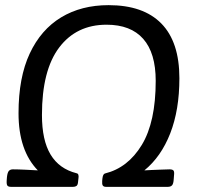

<svg xmlns="http://www.w3.org/2000/svg" viewBox="-20 -726 771 746"><path d="M23 0Q13 0 9 -4.5Q5 -9 6 -25L7 -38Q9 -56 14.5 -62Q20 -68 30 -68Q50 -68 80.5 -66.5Q111 -65 127 -64Q52 -141 52 -286Q52 -425 95.5 -518Q139 -611 217.5 -658.5Q296 -706 402 -706Q537 -706 607 -634.5Q677 -563 677 -422Q677 -299 641.5 -208Q606 -117 541 -64Q550 -65 569 -65.5Q588 -66 607.5 -67Q627 -68 639 -68Q650 -68 654 -63.5Q658 -59 656 -43L655 -30Q654 -12 648.5 -6Q643 0 632 0H392Q383 0 379.5 -5Q376 -10 377 -23L378 -33Q380 -50 388 -52Q477 -74 531 -163Q585 -252 585 -412Q585 -520 536.5 -575Q488 -630 394 -630Q277 -630 210 -541.5Q143 -453 143 -279Q143 -181 176.5 -125.5Q210 -70 277 -53Q283 -52 284.5 -46.5Q286 -41 285 -35L283 -17Q282 -7 277 -3.5Q272 0 264 0Z"/></svg>

Font: Asap
Style: Italic
Weight: 400
Italic angle: -6°
Designer: Pablo Cosgaya
Foundry: Omnibus-Type
Version: Version 3.001; ttfautohint (v1.8.3)